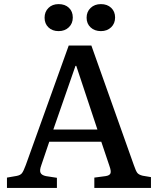

<svg xmlns="http://www.w3.org/2000/svg" viewBox="-20 -924 776 944"><path d="M268.1 -903.8Q299.8 -903.8 318.8 -885.7Q337.9 -867.7 337.9 -837.9Q337.9 -808.6 318.4 -789.8Q298.8 -771 268.1 -771Q237.3 -771 218.3 -789.3Q199.2 -807.6 199.2 -836.9Q199.2 -866.2 218.3 -885Q237.3 -903.8 268.1 -903.8ZM476.1 -903.8Q507.3 -903.8 526.6 -885.5Q545.9 -867.2 545.9 -837.9Q545.9 -808.6 526.4 -789.8Q506.8 -771 476.1 -771Q445.3 -771 425.5 -789.3Q405.8 -807.6 405.8 -836.9Q405.8 -866.2 425.5 -885Q445.3 -903.8 476.1 -903.8ZM14.2 0V-50.8L62 -59.1Q80.1 -62.5 87.9 -72.5Q95.7 -82.5 106.9 -112.8L317.9 -700.2H429.2L638.2 -111.8Q647.9 -83.5 655 -74.2Q662.1 -64.9 681.2 -60.1L722.2 -53.2V0H443.8V-50.8L499 -58.1Q519 -61 523.2 -71.8Q527.3 -82.5 518.1 -107.9L478 -227.1H222.2L183.1 -111.8Q173.8 -86.9 179.2 -74.7Q184.6 -62.5 206.1 -58.1L259.8 -49.8V0ZM242.2 -287.1H459L355 -600.1H351.1Z"/></svg>

Font: Literata Book Medium
Style: Regular
Weight: 500
Designer: Latin by Veronika Burian and Jose Scaglione. Greek by Irene Vlachou. Cyrillic by Vera Evstafieva
Foundry: TypeTogether
Version: Version 2.003;PS 002.003;hotconv 1.0.88;makeotf.lib2.5.64775